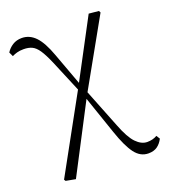

<svg xmlns="http://www.w3.org/2000/svg" viewBox="-133 -616 806 917"><g transform="rotate(-20 269.5 -157.5)"><path d="M527.8 139.2 539.1 157.2Q527.8 179.7 510 192.4Q492.2 205.1 464.8 205.1Q424.3 205.1 396.2 168.2Q368.2 131.3 340.8 50.8L274.9 -141.1L96.2 202.1L46.9 192.9L42 185.1L252 -196.8L184.1 -358.9Q165 -403.3 149.2 -426.8Q133.3 -450.2 115.7 -458.5Q98.1 -466.8 73.2 -466.8Q53.7 -466.8 39.8 -462.9Q25.9 -459 14.2 -453.1L3.9 -475.1Q16.1 -494.6 36.1 -507.3Q56.2 -520 83 -520Q122.1 -520 151.9 -489.3Q181.6 -458.5 207 -388.2L267.1 -225.1L423.8 -520L474.1 -515.1L479 -505.9L290 -168.9L367.2 25.9Q394 95.7 421.1 123.8Q448.2 151.9 478 151.9Q506.3 151.9 527.8 139.2Z"/></g></svg>

Font: Source Han Serif CN ExtraLight
Style: Regular
Weight: 250
Designer: Ryoko NISHIZUKA  (kana & ideographs); Frank Grießhammer (Latin, Greek & Cyrillic); Wenlong ZHANG  (bopomofo); Sandoll Co
Foundry: Adobe Systems Incorporated
Version: Version 1.001;PS 1.001;hotconv 16.6.54;makeotf.lib2.5.65590